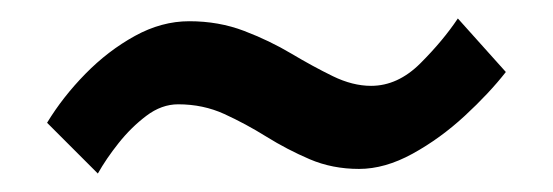

<svg xmlns="http://www.w3.org/2000/svg" viewBox="-20 -377 599 208"><path d="M528 -299Q510 -276 483.5 -251.5Q457 -227 427 -210.5Q397 -194 369 -194Q340 -194 315.5 -204.5Q291 -215 268.5 -229Q246 -243 223 -253.5Q200 -264 173 -264Q155 -264 138.5 -251.5Q122 -239 108.5 -222Q95 -205 86 -189L31 -244Q48 -272 72.5 -297Q97 -322 126 -338Q155 -354 185 -354Q217 -354 244.5 -343.5Q272 -333 295.5 -319Q319 -305 340.5 -294.5Q362 -284 382 -284Q411 -284 435.5 -308.5Q460 -333 476 -357Z"/></svg>

Font: Rosario
Style: Italic
Weight: 400
Italic angle: -8.05°
Designer: Hector Gatti
Foundry: Omnibus Type
Version: Version 1.201